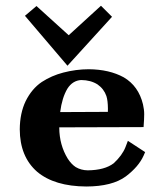

<svg xmlns="http://www.w3.org/2000/svg" viewBox="-20 -642 533 678"><path d="M375.6 -582.7 336.5 -621.7 222.6 -517.6 108.8 -620.7 68.1 -586.2 218.3 -409.9ZM192.5 -246.2C196.8 -280.2 205.4 -307.8 218.2 -329.2C230.4 -348.2 246.6 -358.2 266.7 -359.4C289.2 -359.2 308.4 -354 324.4 -343.9C339.5 -333.4 349.9 -319.7 355.7 -302.9C359.2 -292.1 360.9 -277.5 361.1 -258.8C361.1 -255.3 361 -251.3 360.9 -247ZM487 -193.2C488.5 -212.9 489.2 -228.2 489.2 -239C489.2 -249.7 487.7 -261.2 484.9 -273.6C474.5 -316.6 451.9 -348.4 417.1 -368.9C383 -387.6 341.8 -397.1 293.3 -397.5C262.9 -397.4 232.9 -393.4 203.4 -385.7C176.1 -378.6 150.9 -367.6 127.7 -352.6C104.1 -336.7 85.1 -314.1 70.5 -284.7C56.9 -256.2 50.1 -223.1 49.8 -185.5C50 -120.9 70.5 -70.9 111.2 -35.4C151.9 -1.2 209.8 16.2 284.9 16.6C345.8 16.4 392.4 4.5 424.5 -19.2C454.5 -42 475.3 -66.3 486.9 -92L492.5 -104.9L431.6 -144.7L423 -122.3C415.4 -103.1 401.7 -84.2 381.7 -65.6C360.6 -49.3 329.9 -40.9 289.7 -40.5C274 -40.7 259.8 -44.6 247.2 -52.1C236.9 -58.9 227.6 -68.8 219.2 -81.8C199.6 -113.8 189.6 -150 189.3 -190.4V-192.3Z"/></svg>

Font: Bentham
Style: Bold
Weight: 700
Version: Version 002.001